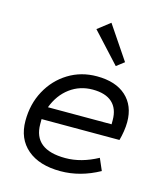

<svg xmlns="http://www.w3.org/2000/svg" viewBox="-114 -840 807 938"><g transform="rotate(15 290.0 -370.5)"><path d="M279 12Q172 12 111.5 -39.5Q51 -91 51 -182Q51 -267 88 -335Q125 -403 189 -442.5Q253 -482 333 -482Q428 -482 480.5 -434.5Q533 -387 533 -304Q533 -282 529 -256.5Q525 -231 519 -210H125V-185Q125 -56 286 -56Q366 -56 449 -101L475 -41Q379 12 279 12ZM140 -274H462V-295Q462 -353 428.5 -383.5Q395 -414 330 -414Q265 -414 215 -377Q165 -340 140 -274ZM408 -554 270 -704 333 -753 447 -584Z"/></g></svg>

Font: Sometype Mono
Style: Italic
Weight: 400
Italic angle: -12°
Monospace: yes
Designer: Ryoichi Tsunekawa
Foundry: Dharma Type
Version: Version 1.000; ttfautohint (v1.8.3)